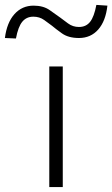

<svg xmlns="http://www.w3.org/2000/svg" viewBox="-77 -763 458 783"><path d="M124 0V-492H179V0ZM-12 -606 -57 -608Q-49 -671 -18 -705.5Q13 -740 60 -740Q100 -740 126 -721.5Q152 -703 169 -691Q181 -682 200.5 -667.5Q220 -653 245 -653Q274 -653 290.5 -674Q307 -695 316 -743L361 -740Q354 -677 323.5 -642.5Q293 -608 245 -608Q202 -608 175.5 -627Q149 -646 135 -658Q122 -668 103 -681.5Q84 -695 59 -695Q31 -695 14 -674.5Q-3 -654 -12 -606Z"/></svg>

Font: Nunito Sans 7pt Expanded ExtraLight
Style: Regular
Weight: 250
Width: 7
Designer: Vernon Adams
Foundry: Vernon Adams
Version: Version 3.101;gftools[0.9.27]